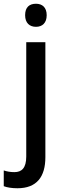

<svg xmlns="http://www.w3.org/2000/svg" viewBox="-64 -857 338 1024"><path d="M70 -776C70 -734 94 -714 128 -714C161 -714 185 -734 185 -776C185 -818 161 -837 128 -837C93 -837 70 -819 70 -776ZM29 147C132 147 178 86 178 -19V-632H76V-22C76 40 51 61 13 61C-8 61 -26 58 -44 52V136C-26 143 0 147 29 147Z"/></svg>

Font: Noto Sans Kannada UI SemiCondensed Medium
Style: Regular
Weight: 500
Width: 4
Designer: Jelle Bosma - Monotype Design Team
Foundry: Monotype Imaging Inc.
Version: Version 2.005